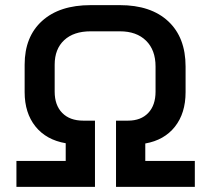

<svg xmlns="http://www.w3.org/2000/svg" viewBox="-20 -728 823 748"><path d="M44 -101H236V-170Q160 -183 118 -235.5Q76 -288 76 -369V-476Q76 -585 144 -646.5Q212 -708 333 -708H447Q568 -708 635.5 -645Q703 -582 703 -469V-369Q703 -287 661.5 -234.5Q620 -182 546 -169V-101H739V0H432V-258H479Q529 -258 557.5 -288Q586 -318 586 -371V-469Q586 -533 549 -569.5Q512 -606 447 -606H333Q267 -606 230 -571.5Q193 -537 193 -476V-371Q193 -318 222.5 -288Q252 -258 304 -258H350V0H44Z"/></svg>

Font: Bai Jamjuree SemiBold
Style: Regular
Weight: 600
Version: Version 1.000; ttfautohint (v1.6)